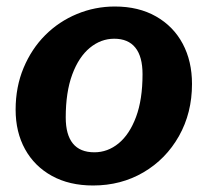

<svg xmlns="http://www.w3.org/2000/svg" viewBox="-20 -560 639 590"><path d="M266 10Q193 10 139.5 -19.5Q86 -49 57 -101.5Q28 -154 28 -223Q28 -293 52.5 -351.5Q77 -410 119 -452Q161 -494 216.5 -517Q272 -540 333 -540Q406 -540 459.5 -509.5Q513 -479 541.5 -425.5Q570 -372 570 -302Q570 -213 530 -142Q490 -71 421 -30.5Q352 10 266 10ZM270 -92Q311 -92 344.5 -119.5Q378 -147 398 -200.5Q418 -254 418 -332Q418 -386 396 -413.5Q374 -441 331 -441Q290 -441 256 -413Q222 -385 202 -331Q182 -277 182 -199Q182 -146 204 -119Q226 -92 270 -92Z"/></svg>

Font: Libre Franklin
Style: Bold Italic
Weight: 700
Italic angle: -8°
Designer: Pablo Impallari, Rodrigo Fuenzalida, Nhung Nguyen
Foundry: Impallari Type
Version: Version 3.000